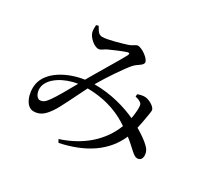

<svg xmlns="http://www.w3.org/2000/svg" viewBox="-164 -972 1327 1259"><g transform="rotate(30 500.0 -342.5)"><path d="M225 -161C203 -131 189 -117 164 -117C138 -117 117 -162 127 -202C142 -264 225 -320 329 -336C294 -273 249 -194 225 -161ZM697 -452C714 -448 725 -444 736 -437C749 -429 751 -422 752 -405C753 -384 751 -352 744 -316C666 -352 554 -387 423 -387C465 -460 543 -576 577 -614C602 -642 640 -653 640 -676C640 -704 575 -749 545 -749C528 -749 520 -733 484 -721C446 -709 352 -681 312 -681C282 -681 272 -705 255 -733L238 -728C237 -711 236 -688 241 -673C249 -643 294 -600 328 -600C346 -600 362 -617 378 -625C413 -641 470 -666 505 -677C519 -681 525 -676 516 -659C494 -616 403 -468 355 -383V-382C229 -364 105 -294 87 -194C74 -121 107 -33 164 -33C213 -33 243 -58 277 -108C304 -146 355 -257 398 -341C556 -339 654 -289 722 -243C671 -111 560 -10 398 42L411 64C597 25 724 -61 784 -199C851 -147 879 -106 907 -106C931 -106 941 -123 942 -141C942 -168 934 -187 913 -207C890 -230 854 -255 810 -281C818 -316 824 -350 827 -369C830 -392 835 -409 835 -426C835 -448 791 -477 755 -481C736 -482 715 -477 698 -470Z"/></g></svg>

Font: Noto Serif CJK JP Medium
Style: Regular
Weight: 500
Designer: Ryoko NISHIZUKA 西塚涼子 (kana & ideographs); Frank Grießhammer (Latin, Greek & Cyrillic); Wenlong ZHANG 张文龙 (bopomofo); San
Foundry: Adobe Systems Incorporated
Version: Version 1.000;PS 1;hotconv 16.6.53;makeotf.lib2.5.65590